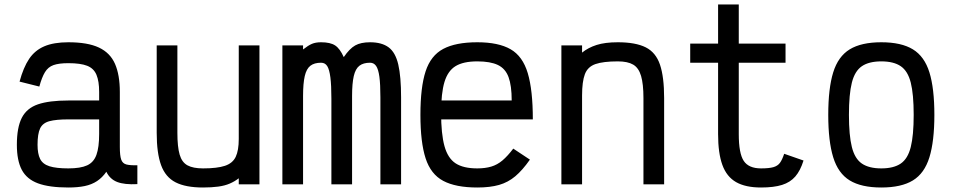

<svg xmlns="http://www.w3.org/2000/svg" viewBox="-20 -820 4240 854"><path d="M284 14Q199 14 149 -4.5Q99 -23 77 -64.5Q55 -106 55 -176Q55 -253 77 -296Q99 -339 149 -356Q199 -373 284 -373H421V-411Q421 -459 409 -487.5Q397 -516 367.5 -527.5Q338 -539 284 -539Q242 -539 218 -530.5Q194 -522 180 -499Q166 -476 155 -435L67 -457Q84 -520 109.5 -558Q135 -596 177 -614Q219 -632 284 -632Q370 -632 420 -608.5Q470 -585 491.5 -536Q513 -487 513 -411V-166Q513 -128 519 -110.5Q525 -93 542 -88.5Q559 -84 591 -85V-1Q534 2 501.5 -10.5Q469 -23 453 -56Q435 -30 411.5 -14.5Q388 1 357 7.5Q326 14 284 14ZM284 -71Q338 -71 367.5 -84.5Q397 -98 409 -131.5Q421 -165 421 -224V-289H284Q230 -289 200 -281Q170 -273 158.5 -249Q147 -225 147 -176Q147 -136 158.5 -113Q170 -90 200 -80.5Q230 -71 284 -71Z M883 14Q806 14 761 -9Q716 -32 696.5 -85.5Q677 -139 677 -229V-618H769V-229Q769 -167 779 -132.5Q789 -98 814 -84.5Q839 -71 883 -71Q946 -71 980.5 -82.5Q1015 -94 1028.5 -122.5Q1042 -151 1042 -202V-618H1134V0H1042V-27Q1024 -13 1002 -3.5Q980 6 950.5 10Q921 14 883 14Z M1236 0V-618H1328V-600Q1351 -618 1367.5 -625Q1384 -632 1408 -632Q1449 -632 1470.5 -618Q1492 -604 1509 -566Q1535 -604 1560 -618Q1585 -632 1626 -632Q1678 -632 1708.5 -609.5Q1739 -587 1751.5 -533Q1764 -479 1764 -387V0H1672V-387Q1672 -445 1667.5 -478.5Q1663 -512 1653 -526.5Q1643 -541 1626 -541Q1596 -541 1578.5 -527.5Q1561 -514 1553.5 -481.5Q1546 -449 1546 -393V0H1454V-381Q1454 -441 1449.5 -476Q1445 -511 1435.5 -526Q1426 -541 1408 -541Q1378 -541 1360.5 -527.5Q1343 -514 1335.5 -481.5Q1328 -449 1328 -393V0Z M2103 14Q2007 14 1951.5 -15.5Q1896 -45 1873 -116Q1850 -187 1850 -309Q1850 -432 1873 -502.5Q1896 -573 1951.5 -602.5Q2007 -632 2103 -632Q2197 -632 2251 -601Q2305 -570 2327.5 -494.5Q2350 -419 2350 -289H1879V-373H2256Q2256 -439 2242 -477Q2228 -515 2194.5 -531Q2161 -547 2103 -547Q2041 -547 2006.5 -526Q1972 -505 1957 -455.5Q1942 -406 1942 -318Q1942 -224 1957 -170Q1972 -116 2006.5 -93.5Q2041 -71 2103 -71Q2138 -71 2165 -79Q2192 -87 2215 -106.5Q2238 -126 2263 -159L2337 -110Q2304 -63 2272 -36Q2240 -9 2200 2.5Q2160 14 2103 14Z M2477 0V-618H2569V-586Q2596 -608 2633.5 -620Q2671 -632 2728 -632Q2807 -632 2852 -609.5Q2897 -587 2915.5 -532.5Q2934 -478 2934 -384V0H2842V-384Q2842 -446 2831.5 -482Q2821 -518 2796.5 -532.5Q2772 -547 2728 -547Q2663 -547 2628.5 -535Q2594 -523 2581.5 -490Q2569 -457 2569 -395V0Z M3365 14Q3296 14 3254 -10Q3212 -34 3193 -86.5Q3174 -139 3174 -223V-541H3050V-626H3174V-800H3266V-626H3474V-541H3266V-223Q3266 -138 3288 -104.5Q3310 -71 3365 -71Q3401 -71 3420 -76.5Q3439 -82 3449 -95.5Q3459 -109 3468 -136L3554 -106Q3540 -61 3517.5 -35Q3495 -9 3458.5 2.5Q3422 14 3365 14Z M3900 14Q3811 14 3759.5 -17.5Q3708 -49 3686 -120.5Q3664 -192 3664 -309Q3664 -427 3686 -498Q3708 -569 3759.5 -600.5Q3811 -632 3900 -632Q3989 -632 4040.5 -600.5Q4092 -569 4114 -498Q4136 -427 4136 -309Q4136 -192 4114 -120.5Q4092 -49 4040.5 -17.5Q3989 14 3900 14ZM3900 -71Q3955 -71 3986.5 -92.5Q4018 -114 4031 -166Q4044 -218 4044 -309Q4044 -401 4031 -452.5Q4018 -504 3986.5 -525.5Q3955 -547 3900 -547Q3845 -547 3813.5 -525.5Q3782 -504 3769 -452.5Q3756 -401 3756 -309Q3756 -218 3769 -166Q3782 -114 3813.5 -92.5Q3845 -71 3900 -71Z"/></svg>

Font: Victor Mono SemiBold
Style: Regular
Weight: 600
Monospace: yes
Designer: Rune Bjørnerås
Version: Version 1.561;gftools[0.9.30]